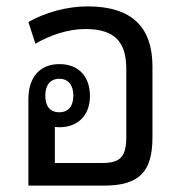

<svg xmlns="http://www.w3.org/2000/svg" viewBox="-20 -582 572 602"><path d="M458 -374C458 -495 395 -562 255 -562C190 -562 122 -543 69 -513L91 -445C136 -471 192 -491 248 -491C346 -491 376 -444 376 -365V-154C376 -92 359 -71 301 -71H152V-184C156 -184 161 -183 166 -183C224 -183 262 -220 262 -281C262 -343 226 -381 166 -381C106 -381 69 -341 69 -271V0H306C418 0 458 -45 458 -151ZM166 -230C137 -230 122 -249 122 -282C122 -314 137 -335 166 -335C195 -335 210 -314 210 -282C210 -250 195 -230 166 -230Z"/></svg>

Font: Noto Sans Thai Looped SemiCondensed
Style: Regular
Weight: 400
Width: 4
Designer: Sasikarn Vongin, Ben Mitchell
Foundry: The Fontpad Ltd
Version: Version 1.001